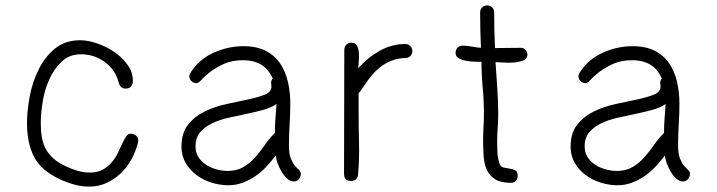

<svg xmlns="http://www.w3.org/2000/svg" viewBox="-20 -675 2655 711"><path d="M492 -155Q492 -153 491.5 -151Q491 -149 491 -147Q483 -115 467 -85.5Q451 -56 427.5 -33.5Q404 -11 374.5 2.5Q345 16 310 16Q282 16 255 8.5Q228 1 202 -11Q133 -43 106.5 -93.5Q80 -144 80 -219Q80 -264 90 -317.5Q100 -371 123 -417.5Q146 -464 183.5 -495Q221 -526 277 -526Q305 -526 339 -514.5Q373 -503 402.5 -483Q432 -463 452 -435.5Q472 -408 472 -376Q472 -363 465.5 -355Q459 -347 445 -347Q426 -347 420 -368Q408 -416 368.5 -445Q329 -474 280 -474Q237 -474 208.5 -447Q180 -420 162.5 -381Q145 -342 138 -298Q131 -254 131 -221Q131 -191 135 -167Q139 -143 149.5 -123.5Q160 -104 178 -88Q196 -72 224 -59Q245 -49 267.5 -42.5Q290 -36 313 -36Q341 -36 360 -46.5Q379 -57 393 -73Q407 -89 416 -108Q425 -127 432.5 -143Q440 -159 447 -169.5Q454 -180 464 -180Q475 -180 483.5 -173Q492 -166 492 -155Z M1094 -31Q1094 -20 1086.5 -11.5Q1079 -3 1068 -3Q1055 -3 1043 -14Q1031 -25 1022 -40.5Q1013 -56 1007.5 -72Q1002 -88 1001 -99Q985 -78 966.5 -58Q948 -38 926 -23Q904 -8 879 1.5Q854 11 826 11Q795 11 764 1.5Q733 -8 708 -26.5Q683 -45 667.5 -71.5Q652 -98 652 -132Q652 -183 677 -214Q702 -245 739.5 -263Q777 -281 820 -290Q863 -299 900 -307Q937 -315 961.5 -325Q986 -335 985 -356Q985 -360 984.5 -363Q984 -366 984 -369Q984 -378 990 -384Q974 -420 946.5 -436Q919 -452 881 -452Q839 -452 809.5 -438.5Q780 -425 759.5 -409.5Q739 -394 727 -380.5Q715 -367 708 -367Q697 -367 689 -374.5Q681 -382 681 -393Q681 -400 687 -408Q718 -456 771.5 -480Q825 -504 882 -504Q930 -504 963.5 -487Q997 -470 1017 -440.5Q1037 -411 1046 -372.5Q1055 -334 1055 -291Q1055 -253 1052.5 -214.5Q1050 -176 1050 -137Q1050 -105 1057 -88Q1064 -71 1072 -61.5Q1080 -52 1087 -46Q1094 -40 1094 -31ZM1004 -290Q984 -276 954.5 -268Q925 -260 891.5 -253Q858 -246 824.5 -238.5Q791 -231 764.5 -218Q738 -205 721 -185Q704 -165 704 -133Q704 -110 715 -93Q726 -76 743 -65Q760 -54 781.5 -48Q803 -42 823 -42Q857 -42 881.5 -56.5Q906 -71 925 -92.5Q944 -114 961 -138.5Q978 -163 998 -183Q998 -210 1000 -236.5Q1002 -263 1004 -290Z M1507 -486Q1507 -475 1499.5 -467.5Q1492 -460 1481 -460Q1455 -460 1430.5 -450.5Q1406 -441 1385 -424Q1370 -412 1358 -397.5Q1346 -383 1336.5 -369.5Q1327 -356 1320 -345Q1313 -334 1308 -330V-264Q1308 -206 1309.5 -146.5Q1311 -87 1306 -29Q1304 -5 1279 -5Q1254 -5 1254 -31L1255 -491Q1255 -502 1262.5 -509.5Q1270 -517 1281 -517Q1296 -517 1302 -505.5Q1308 -494 1309 -478.5Q1310 -463 1308.5 -447Q1307 -431 1307 -422Q1339 -460 1384.5 -486Q1430 -512 1481 -512Q1492 -512 1499.5 -504.5Q1507 -497 1507 -486Z M1933 -472Q1933 -457 1917.5 -451Q1902 -445 1882 -443.5Q1862 -442 1842.5 -443.5Q1823 -445 1815 -445Q1818 -397 1821.5 -348Q1825 -299 1825 -251Q1825 -226 1823 -201.5Q1821 -177 1821 -151Q1821 -131 1822 -110Q1823 -89 1830 -69Q1834 -57 1845 -54.5Q1856 -52 1867.5 -50.5Q1879 -49 1888 -44.5Q1897 -40 1897 -24Q1897 -13 1890.5 -5.5Q1884 2 1873 2Q1835 2 1814 -11Q1793 -24 1783 -46Q1773 -68 1771 -96Q1769 -124 1769 -154Q1769 -179 1770.5 -203.5Q1772 -228 1772 -254Q1772 -302 1767.5 -350Q1763 -398 1763 -446Q1754 -446 1737.5 -446.5Q1721 -447 1705.5 -450Q1690 -453 1678.5 -459.5Q1667 -466 1667 -479Q1667 -490 1674 -498Q1681 -506 1693 -506Q1710 -506 1727 -502.5Q1744 -499 1761 -498Q1758 -564 1758 -629Q1758 -640 1765.5 -647.5Q1773 -655 1784 -655Q1795 -655 1802.5 -647.5Q1810 -640 1810 -629Q1810 -563 1813 -497Q1836 -497 1860 -497.5Q1884 -498 1908 -498Q1919 -498 1926 -490.5Q1933 -483 1933 -472Z M2535 -31Q2535 -20 2527.5 -11.5Q2520 -3 2509 -3Q2496 -3 2484 -14Q2472 -25 2463 -40.5Q2454 -56 2448.5 -72Q2443 -88 2442 -99Q2426 -78 2407.5 -58Q2389 -38 2367 -23Q2345 -8 2320 1.5Q2295 11 2267 11Q2236 11 2205 1.5Q2174 -8 2149 -26.5Q2124 -45 2108.5 -71.5Q2093 -98 2093 -132Q2093 -183 2118 -214Q2143 -245 2180.5 -263Q2218 -281 2261 -290Q2304 -299 2341 -307Q2378 -315 2402.5 -325Q2427 -335 2426 -356Q2426 -360 2425.5 -363Q2425 -366 2425 -369Q2425 -378 2431 -384Q2415 -420 2387.5 -436Q2360 -452 2322 -452Q2280 -452 2250.5 -438.5Q2221 -425 2200.5 -409.5Q2180 -394 2168 -380.5Q2156 -367 2149 -367Q2138 -367 2130 -374.5Q2122 -382 2122 -393Q2122 -400 2128 -408Q2159 -456 2212.5 -480Q2266 -504 2323 -504Q2371 -504 2404.5 -487Q2438 -470 2458 -440.5Q2478 -411 2487 -372.5Q2496 -334 2496 -291Q2496 -253 2493.5 -214.5Q2491 -176 2491 -137Q2491 -105 2498 -88Q2505 -71 2513 -61.5Q2521 -52 2528 -46Q2535 -40 2535 -31ZM2445 -290Q2425 -276 2395.5 -268Q2366 -260 2332.5 -253Q2299 -246 2265.5 -238.5Q2232 -231 2205.5 -218Q2179 -205 2162 -185Q2145 -165 2145 -133Q2145 -110 2156 -93Q2167 -76 2184 -65Q2201 -54 2222.5 -48Q2244 -42 2264 -42Q2298 -42 2322.5 -56.5Q2347 -71 2366 -92.5Q2385 -114 2402 -138.5Q2419 -163 2439 -183Q2439 -210 2441 -236.5Q2443 -263 2445 -290Z"/></svg>

Font: Wynona
Style: Regular
Weight: 400
Italic angle: -12°
Designer: Kanati
Foundry: Kanati and Michael Everson
Version: Version 2.000